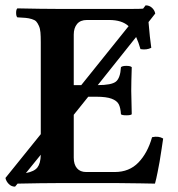

<svg xmlns="http://www.w3.org/2000/svg" viewBox="-48 -678 660 711"><path d="M103 -105 47.9 -37.1Q79.1 -43 90.6 -57.9Q102.1 -72.8 103 -104ZM252.9 -362.8 428.2 -581.1Q403.8 -604 356 -604H273.9Q249.5 -604 237.3 -589.1Q225.1 -574.2 225.1 -549.8V-362.8ZM526.9 -627.9 502 -596.2Q506.8 -537.6 512.2 -501Q495.1 -492.2 472.2 -496.1Q465.3 -520.5 456.1 -541L314 -362.8Q364.7 -362.8 381.1 -375.7Q397.5 -388.7 399.9 -429.2Q404.8 -434.1 419.9 -434.1Q435.1 -434.1 439.9 -429.2Q438 -371.6 438 -341.8Q438 -319.3 439.9 -254.9Q436 -251 419.9 -251Q403.8 -251 399.9 -254.9Q398.4 -279.3 391.6 -292.2Q384.8 -305.2 365.2 -312.5Q345.7 -319.8 309.1 -319.8H278.8L225.1 -252.9V-94.2Q225.1 -68.8 237.1 -54.9Q249 -41 271 -41H377Q430.7 -41 464.6 -76.2Q498.5 -111.3 515.1 -169.9Q539.1 -175.3 556.2 -165Q555.7 -160.2 550.5 -126.7Q545.4 -93.3 543 -79.1Q540.5 -64.9 535.6 -40.3Q530.8 -15.6 525.9 2L472.7 1Q419.9 0 391.1 0H163.1Q110.8 0 17.1 2L7.8 13.2Q-5.9 13.2 -15.6 3.2Q-25.4 -6.8 -27.8 -19L103 -181.2V-522Q103 -543.5 101.8 -557.9Q100.6 -572.3 95.9 -582.5Q91.3 -592.8 86.2 -598.4Q81.1 -604 69.6 -607.4Q58.1 -610.8 47.1 -611.8Q36.1 -612.8 16.1 -613.8Q11.7 -618.2 11.7 -630.4Q11.7 -642.6 16.1 -647Q109.9 -645 162.1 -645H443.8Q470.7 -645 481.9 -646L491.2 -658.2Q504.9 -658.2 514.6 -649.4Q524.4 -640.6 526.9 -627.9Z"/></svg>

Font: Common Serif SemiBold
Style: Regular
Weight: 600
Designer: Philipp H. Poll, Khaled Hosny
Foundry: Stefan Peev, Context Ltd.
Version: Version 1.026